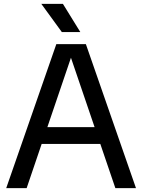

<svg xmlns="http://www.w3.org/2000/svg" viewBox="-20 -967 731 987"><path d="M12 0 269.5 -740H421.5L679 0H573L337.5 -691.5H352L117 0ZM159.5 -227 183.5 -313.5H507L531 -227ZM298 -802 192.5 -947H303.5L393 -802Z"/></svg>

Font: Encode Sans Condensed Thin Medium
Style: Regular
Weight: 500
Version: Version 3.002